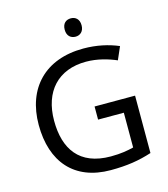

<svg xmlns="http://www.w3.org/2000/svg" viewBox="-132 -1018 992 1131"><g transform="rotate(-15 364.0 -452.5)"><path d="M406 -915C377 -915 354 -898 354 -859C354 -821 377 -803 406 -803C433 -803 457 -821 457 -859C457 -898 433 -915 406 -915ZM407 -377V-297H564V-85C528 -76 487 -68 424 -68C232 -68 155 -186 155 -357C155 -535 255 -645 426 -645C494 -645 559 -626 610 -604L644 -682C583 -708 511 -724 431 -724C197 -724 61 -580 61 -357C61 -131 181 10 403 10C503 10 577 -2 654 -27V-377Z"/></g></svg>

Font: Noto Sans Lycian
Style: Regular
Weight: 400
Designer: Monotype Design Team
Foundry: Monotype Imaging Inc.
Version: Version 2.002